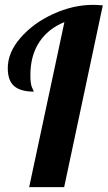

<svg xmlns="http://www.w3.org/2000/svg" viewBox="-20 -770 443 790"><path d="M245 -679 100 0H244L403 -748C385.7 -749.3 372.3 -750 363 -750C308.3 -750 253.7 -737.5 199 -712.5C144.3 -687.5 99.5 -654.8 64.5 -614.5C29.5 -574.2 12 -532.7 12 -490C12 -455.3 20.8 -430.5 38.5 -415.5C56.2 -400.5 83 -393 119 -393C119 -394.3 116.7 -399.8 112 -409.5C107.3 -419.2 105 -436.3 105 -461C105 -514.3 117.2 -559.5 141.5 -596.5C165.8 -633.5 200.3 -661 245 -679Z"/></svg>

Font: DonutKreme
Style: Regular
Weight: 400
Designer: Impallari Type
Foundry: Impallari Type
Version: Version 2.100